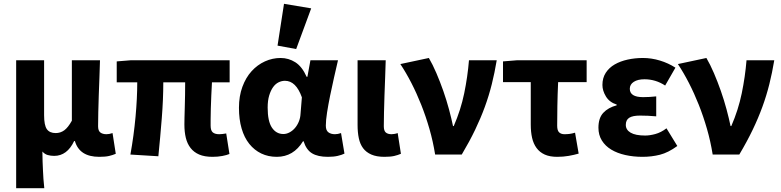

<svg xmlns="http://www.w3.org/2000/svg" viewBox="-20 -813 4110 1010"><path d="M65 177V-496H212V-207Q212 -154 226.5 -133.5Q241 -113 273 -113Q298 -113 318 -127.5Q338 -142 358 -178V-496H506Q505 -452 503 -404.5Q501 -357 499.5 -310.5Q498 -264 497 -222Q496 -180 496 -149Q496 -125 508 -116Q520 -107 540 -107Q555 -107 572 -113L589 -4Q573 3 553.5 7.5Q534 12 502 12Q398 12 374 -71H370Q333 7 265 7Q247 7 231 2.5Q215 -2 203 -16Q203 12 204 36Q205 60 206 82.5Q207 105 208.5 128Q210 151 213 177Z M1098 12Q1056 12 1028 0Q1000 -12 982.5 -34.5Q965 -57 957.5 -88Q950 -119 950 -158Q950 -169 950.5 -193.5Q951 -218 952 -249Q953 -280 953.5 -314.5Q954 -349 954 -380H839Q839 -291 831 -190.5Q823 -90 813 9L666 0Q684 -100 693 -198.5Q702 -297 702 -380H594V-490L668 -496H1188V-380H1095Q1093 -347 1091.5 -310.5Q1090 -274 1089 -242Q1088 -210 1088 -185.5Q1088 -161 1088 -152Q1088 -126 1099.5 -116.5Q1111 -107 1133 -107Q1140 -107 1149.5 -108Q1159 -109 1170 -111L1187 -3Q1173 3 1149.5 7.5Q1126 12 1098 12Z M1436 12Q1391 12 1354.5 -5.5Q1318 -23 1291.5 -56Q1265 -89 1251 -137Q1237 -185 1237 -246Q1237 -307 1255 -356Q1273 -405 1303.5 -438.5Q1334 -472 1373.5 -490Q1413 -508 1456 -508Q1498 -508 1533.5 -485.5Q1569 -463 1593 -409H1597L1613 -496H1758Q1748 -453 1737 -404.5Q1726 -356 1716.5 -309.5Q1707 -263 1700.5 -221.5Q1694 -180 1694 -152Q1694 -127 1707.5 -117Q1721 -107 1742 -107Q1757 -107 1774 -113L1792 -5Q1778 2 1756.5 7Q1735 12 1705 12Q1652 12 1621.5 -6.5Q1591 -25 1577 -70H1574Q1524 12 1436 12ZM1471 -108Q1487 -108 1503 -116.5Q1519 -125 1531.5 -139.5Q1544 -154 1552 -173.5Q1560 -193 1561 -215L1568 -301Q1537 -388 1479 -388Q1462 -388 1445.5 -380Q1429 -372 1416.5 -354.5Q1404 -337 1396 -310.5Q1388 -284 1388 -247Q1388 -175 1410.5 -141.5Q1433 -108 1471 -108ZM1440 -573 1474 -793 1617 -769 1538 -555Z M2002 12Q1961 12 1933.5 0Q1906 -12 1890 -33.5Q1874 -55 1867.5 -86Q1861 -117 1861 -155V-496H2009Q2008 -452 2006 -404.5Q2004 -357 2002.5 -310.5Q2001 -264 2000 -222Q1999 -180 1999 -149Q1999 -125 2009.5 -116Q2020 -107 2040 -107Q2046 -107 2055 -108.5Q2064 -110 2072 -113L2089 -4Q2073 3 2053.5 7.5Q2034 12 2002 12Z M2269 0Q2258 -69 2239 -135Q2220 -201 2196 -261.5Q2172 -322 2144 -376.5Q2116 -431 2086 -476L2236 -508Q2256 -474 2275.5 -428.5Q2295 -383 2312 -334.5Q2329 -286 2342 -237.5Q2355 -189 2363 -150H2367Q2404 -235 2422 -322.5Q2440 -410 2447 -496H2593Q2582 -430 2567 -370Q2552 -310 2530.5 -251Q2509 -192 2479.5 -130.5Q2450 -69 2409 0Z M2911 12Q2872 12 2845.5 0Q2819 -12 2802.5 -34.5Q2786 -57 2779 -88Q2772 -119 2772 -158V-381H2626V-490L2700 -496H3066V-381H2916Q2913 -316 2912 -256.5Q2911 -197 2911 -152Q2911 -126 2921.5 -116.5Q2932 -107 2949 -107Q2963 -107 2975.5 -108.5Q2988 -110 3005 -115L3024 -5Q3000 2 2971.5 7Q2943 12 2911 12Z M3360 12Q3312 12 3269.5 2.5Q3227 -7 3195.5 -26Q3164 -45 3146 -74Q3128 -103 3128 -141Q3128 -192 3153.5 -219.5Q3179 -247 3224 -259V-263Q3186 -275 3167.5 -305.5Q3149 -336 3149 -366Q3149 -403 3166.5 -430Q3184 -457 3213.5 -474Q3243 -491 3281.5 -499.5Q3320 -508 3362 -508Q3407 -508 3451.5 -494.5Q3496 -481 3533 -457L3479 -363Q3429 -396 3370 -396Q3335 -396 3314 -382.5Q3293 -369 3293 -346Q3293 -302 3363 -302Q3379 -302 3397 -303Q3415 -304 3432 -306V-201Q3411 -203 3389 -204Q3367 -205 3347 -205Q3308 -205 3290 -193.5Q3272 -182 3272 -156Q3272 -130 3297.5 -115Q3323 -100 3374 -100Q3398 -100 3427.5 -108Q3457 -116 3486 -138L3543 -45Q3495 -10 3451.5 1Q3408 12 3360 12Z M3729 0Q3718 -69 3699 -135Q3680 -201 3656 -261.5Q3632 -322 3604 -376.5Q3576 -431 3546 -476L3696 -508Q3716 -474 3735.5 -428.5Q3755 -383 3772 -334.5Q3789 -286 3802 -237.5Q3815 -189 3823 -150H3827Q3864 -235 3882 -322.5Q3900 -410 3907 -496H4053Q4042 -430 4027 -370Q4012 -310 3990.5 -251Q3969 -192 3939.5 -130.5Q3910 -69 3869 0Z"/></svg>

Font: Font
Style: ¶
Weight: 700
Designer: Paul D. Hunt
Foundry: Adobe Systems Incorporated
Version: Version 3.000